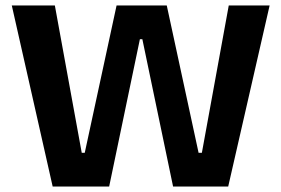

<svg xmlns="http://www.w3.org/2000/svg" viewBox="-20 -680 1026 700"><path d="M172 0 23 -660H180L278 -123H289L405 -660H588L704 -123H716L814 -660H963L812 0H611L499 -537H490L378 0Z"/></svg>

Font: Bricolage Grotesque
Style: Bold
Weight: 700
Designer: Mathieu Triay
Foundry: Atelier Triay
Version: Version 1.001;gftools[0.9.33.dev8+g029e19f]